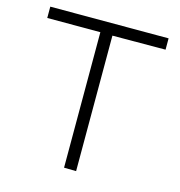

<svg xmlns="http://www.w3.org/2000/svg" viewBox="-110 -851 893 950"><g transform="rotate(15 336.0 -375.5)"><path d="M303 0V-694H31V-752H637V-694L365 -693V1Z"/></g></svg>

Font: Milkman
Style: Regular
Weight: 300
Designer: Giulia Boggio / Martin Desinde
Version: Version 1.000